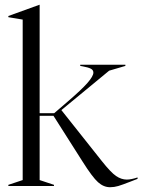

<svg xmlns="http://www.w3.org/2000/svg" viewBox="-20 -779 596 804"><path d="M326 -102 204 -294H146V-25L206 -5V0H15V-5L75 -25V-697L15 -707V-712L145 -759H146V-305H207L265 -355Q321 -403 346 -431.5Q371 -460 371 -475Q371 -486 360 -491.5Q349 -497 327 -501L316 -503V-508H505V-503L437 -483L237 -318L406 -105Q444 -57 466 -42Q488 -27 511 -27Q529 -27 556 -36V-30L525 -18Q492 -5 475 0Q458 5 441 5Q414 5 390.5 -16Q367 -37 326 -102Z"/></svg>

Font: Nyght Serif Light
Style: Regular
Weight: 300
Designer: Maksym Kobuzan
Version: Version 0.410